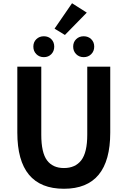

<svg xmlns="http://www.w3.org/2000/svg" viewBox="-20 -1152 788 1186"><path d="M375 14Q87 14 87 -333V-740H235V-320Q235 -209 270.5 -161.5Q306 -114 375 -114Q445 -114 482 -162Q519 -210 519 -320V-740H661V-333Q661 14 375 14ZM297 -817.5Q279 -799 251 -799Q223 -799 204.5 -817.5Q186 -836 186 -864Q186 -892 204.5 -910Q223 -928 251 -928Q279 -928 297 -910Q315 -892 315 -864Q315 -836 297 -817.5ZM317 -975 425 -1132 516 -1074 381 -936ZM543.5 -817.5Q525 -799 497 -799Q469 -799 450.5 -817.5Q432 -836 432 -864Q432 -892 450.5 -910Q469 -928 497 -928Q525 -928 543.5 -910Q562 -892 562 -864Q562 -836 543.5 -817.5Z"/></svg>

Font: Noto Sans Korean Bold
Style: Bold
Weight: 700
Designer: Ryoko NISHIZUKA  (kana & ideographs); Paul D. Hunt (Latin, Greek & Cyrillic); Wenlong ZHANG  (bopomofo); Sandoll Communi
Foundry: Adobe Systems Incorporated
Version: Version 1.000;PS 1;hotconv 1.0.78;makeotf.lib2.5.61930